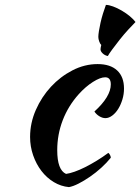

<svg xmlns="http://www.w3.org/2000/svg" viewBox="-20 -736 574 785"><path d="M103 -176Q103 -233 126.5 -286.5Q150 -340 188.5 -381.5Q227 -423 276.5 -448.5Q326 -474 379 -474Q431 -474 459 -448Q487 -422 487 -374Q487 -351 480.5 -329.5Q474 -308 463.5 -291Q453 -274 439 -263.5Q425 -253 411 -253Q399 -253 386.5 -260.5Q374 -268 366 -280Q433 -341 433 -391Q433 -420 410 -420Q390 -420 360 -401Q330 -382 302 -351Q259 -303 236.5 -244.5Q214 -186 214 -122Q214 -41 250 -25Q265 -27 285 -34Q305 -41 328 -52.5Q351 -64 375.5 -79Q400 -94 423 -111Q427 -108 430 -102Q433 -96 433 -91Q416 -70 394 -50Q372 -30 348 -13.5Q324 3 301.5 14.5Q279 26 262 29Q229 26 200 8.5Q171 -9 149.5 -37Q128 -65 115.5 -101Q103 -137 103 -176ZM391 -534Q391 -540 394 -552Q389 -557 385.5 -567Q382 -577 382 -585Q382 -594 384.5 -609.5Q387 -625 391 -643Q395 -661 401 -680.5Q407 -700 413 -716Q425 -716 442.5 -709.5Q460 -703 478 -692.5Q496 -682 511 -669.5Q526 -657 534 -646Q523 -635 505 -615.5Q487 -596 470 -574.5Q453 -553 439 -534Q425 -515 421 -507Q409 -509 400 -517.5Q391 -526 391 -534Z"/></svg>

Font: Sweet Mavka Script
Style: Regular
Weight: 500
Designer: Pablo Impallari/Anastassiya Vishnevskaya
Foundry: Pablo Impallari/ Anastassiya Vishnevskaya
Version: Version 2.0/www.impallari.com/   behance.net/sweetcherry